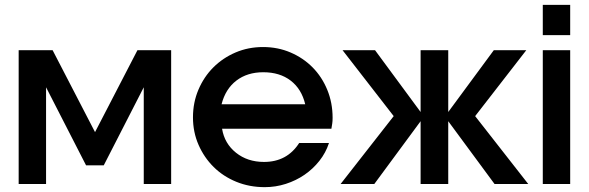

<svg xmlns="http://www.w3.org/2000/svg" viewBox="-20 -759 2429 792"><path d="M57 -552H197L372 -214L547 -552H686V0H573V-399L408 -77H335L170 -399V0H57Z M1337 -169Q1324 -129 1297.5 -95.5Q1271 -62 1236 -38Q1201 -14 1159 -0.5Q1117 13 1072 13Q1009 13 955 -9Q901 -31 861.5 -70Q822 -109 799 -161.5Q776 -214 776 -275Q776 -336 798.5 -389Q821 -442 860 -481Q899 -520 951.5 -542.5Q1004 -565 1065 -565Q1126 -565 1178.5 -542.5Q1231 -520 1269.5 -481Q1308 -442 1330 -388.5Q1352 -335 1352 -273Q1352 -259 1350.5 -249.5Q1349 -240 1347 -228H896Q906 -167 953.5 -129Q1001 -91 1069 -91Q1164 -91 1214 -169ZM1239 -329Q1224 -392 1179 -426.5Q1134 -461 1066 -461Q1000 -461 955 -426.5Q910 -392 894 -329Z M1604 -280 1393 -552H1527L1715 -297V-552H1829V-297L2017 -552H2151L1940 -280L2159 0H2020L1829 -259V0H1715V-259L1524 0H1385Z M2219 -552H2332V0H2219ZM2219 -739H2332V-614H2219Z"/></svg>

Font: Involve SemiBold
Style: Regular
Weight: 600
Designer: Stefan Peev
Foundry: Context Ltd.
Version: Version 1.001